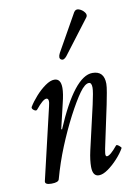

<svg xmlns="http://www.w3.org/2000/svg" viewBox="-81 -743 564 808"><g transform="rotate(-10 201.0 -338.5)"><path d="M73 13Q44 13 47 -2L119 -309Q128 -343 113 -343Q99 -343 68 -305Q63 -298 53 -305.5Q43 -313 47 -320Q59 -340 79 -362.5Q99 -385 121 -400.5Q143 -416 160 -416Q188 -416 188 -376Q188 -364 185.5 -348Q183 -332 178 -312L153 -206L156 -204Q246 -416 323 -416Q373 -416 373 -361Q373 -349 368.5 -323.5Q364 -298 359 -274L326 -119Q319 -88 317.5 -74Q316 -60 323 -60Q337 -60 368 -98Q371 -102 381 -94Q391 -86 389 -83Q378 -63 357.5 -40.5Q337 -18 315 -2.5Q293 13 276 13Q249 13 249 -28Q249 -41 251 -58Q253 -75 258 -97L301 -284Q313 -337 313 -355Q313 -377 301 -377Q284 -377 261 -345Q238 -313 207 -254Q177 -196 151 -132.5Q125 -69 106 0Q103 13 73 13ZM227 -504Q214 -488 203 -495Q192 -502 203 -523L292 -681Q300 -694 314 -689Q328 -684 337 -672Q346 -660 338 -650Z"/></g></svg>

Font: Junicode Two Beta Condensed
Style: Italic
Weight: 400
Width: 3
Italic angle: -9°
Version: Version 1.053; ttfautohint (v1.8.4)